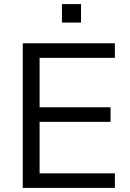

<svg xmlns="http://www.w3.org/2000/svg" viewBox="-20 -916 636 936"><path d="M91 0V-705H540V-634H173V-393H519V-322H173V-71H540V0ZM282 -806V-896H375V-806Z"/></svg>

Font: Nunito Sans 11pt
Style: Regular
Weight: 400
Version: Version 3.101;gftools[0.9.27]